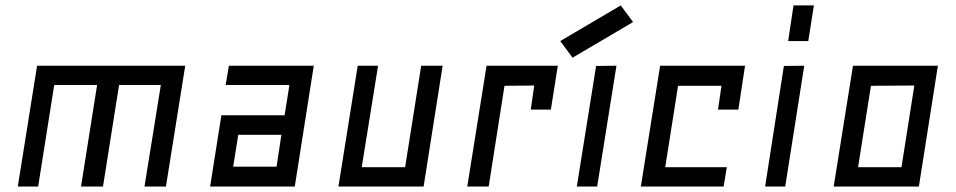

<svg xmlns="http://www.w3.org/2000/svg" viewBox="-20 -680 3484 700"><path d="M355.5 0H275.4L334 -370.1H177.7L119.1 0H44.9L115.2 -440.4H655.3L585 0H506.8L566.4 -370.1H414.1Z M1017.6 -259.8 1035.2 -370.1H802.7L814.5 -440.4H1124L1054.7 0H746.1L787.1 -259.8ZM1005.9 -188.5H848.6L830.1 -72.3H988.3Z M1593.8 -440.4 1524.4 0H1213.9L1284.2 -440.4H1358.4L1298.8 -70.3H1457L1515.6 -440.4Z M1927.7 -368.2 1819.3 -367.2 1761.7 0H1683.6L1753.9 -440.4H2013.7L1988.3 -280.3H1915Z M2153.3 -439.5 2083 0H2157.2L2227.5 -440.4ZM2243.2 -660.2 2022.5 -530.3 2067.4 -469.7 2288.1 -599.6Z M2610.4 -367.2H2452.1L2405.3 -70.3H2629.9L2618.2 0H2316.4L2386.7 -440.4H2696.3L2671.9 -280.3H2597.7Z M2837.9 -439.5 2769.5 0H2842.8L2912.1 -440.4ZM2873 -660.2 2853.5 -530.3H2926.8L2947.3 -660.2Z M3019.5 0 3089.8 -440.4H3399.4L3330.1 0ZM3313.5 -368.2 3155.3 -367.2 3108.4 -70.3H3266.6Z"/></svg>

Font: Geo
Style: Oblique
Weight: 500
Italic angle: -11°
Version: Version 001.2